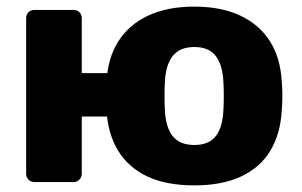

<svg xmlns="http://www.w3.org/2000/svg" viewBox="-20 -550 912 580"><path d="M395 -198H227V-25Q227 -15 220 -7.5Q213 0 202 0H84Q73 0 66 -7.5Q59 -15 59 -25V-495Q59 -506 66 -513Q73 -520 84 -520H202Q213 -520 220 -513Q227 -506 227 -495V-329H395ZM567 10Q482 10 425 -17Q368 -44 337 -94.5Q306 -145 302 -215Q301 -235 301 -260.5Q301 -286 302 -305Q306 -376 338 -426Q370 -476 428 -503Q486 -530 567 -530Q648 -530 705.5 -503Q763 -476 795 -426Q827 -376 831 -305Q833 -286 833 -260.5Q833 -235 831 -215Q827 -145 796.5 -94.5Q766 -44 708.5 -17Q651 10 567 10ZM567 -112Q611 -112 632 -139Q653 -166 655 -220Q656 -235 656 -260Q656 -285 655 -300Q653 -353 632 -380.5Q611 -408 567 -408Q523 -408 501.5 -380.5Q480 -353 478 -300Q477 -285 477 -260Q477 -235 478 -220Q480 -166 501.5 -139Q523 -112 567 -112Z"/></svg>

Font: DVN-Rubik
Style: Bold
Weight: 700
Designer: Hubert and Fischer
Foundry: Hubert & Fischer
Version: Version 2.102